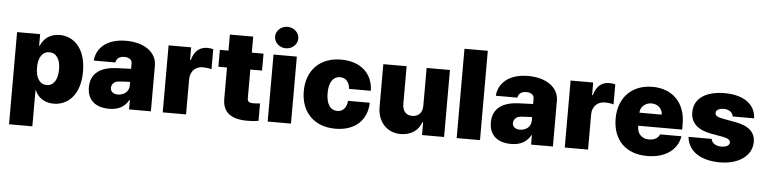

<svg xmlns="http://www.w3.org/2000/svg" viewBox="-52 -1037 6042 1514"><g transform="rotate(5 2969.0 -279.5)"><path d="M49.8 199.2H234.4V-86.9H237.3C258.8 -34.2 308.6 6.8 384.8 6.8C499 6.8 594.7 -82 594.7 -264.6C594.7 -456.1 493.2 -537.1 386.7 -537.1C306.6 -537.1 257.8 -491.2 237.3 -438.5H232.4V-530.3H49.8ZM230.5 -265.6C230.5 -345.7 262.7 -394.5 318.4 -394.5C373 -394.5 405.3 -345.7 405.3 -265.6C405.3 -184.6 373 -134.8 318.4 -134.8C262.7 -134.8 230.5 -185.5 230.5 -265.6Z M651.4 -146.5C651.4 -41 722.7 8.8 824.2 8.8C894.5 8.8 947.3 -16.6 978.5 -74.2H982.4V0H1155.3V-362.3C1155.3 -464.8 1060.5 -537.1 913.1 -537.1C756.8 -537.1 678.7 -456.1 671.9 -359.4H842.8C847.7 -392.6 872.1 -409.2 910.2 -409.2C946.3 -409.2 970.7 -392.6 970.7 -363.3V-320.3L846.7 -315.4C738.3 -308.6 651.4 -263.7 651.4 -146.5ZM825.2 -157.2C825.2 -185.5 846.7 -208 879.9 -211.9C904.3 -214.4 953.1 -216.3 971.7 -216.8V-188.5C972.7 -138.7 929.7 -109.4 883.8 -109.4C849.6 -109.4 825.2 -126 825.2 -157.2Z M1249 0H1433.6V-279.3C1433.6 -340.8 1475.6 -381.8 1533.2 -381.8C1552.7 -381.8 1584 -378.9 1602.5 -372.1V-531.2C1587.9 -535.2 1571.3 -537.1 1554.7 -537.1C1497.1 -537.1 1453.1 -503.9 1433.6 -430.7H1427.7V-530.3H1249Z M2000.5 -530.3H1907.7V-657.2H1723.1V-530.3H1654.8V-396.5H1723.1V-151.4C1722.2 -41 1790.5 7.8 1919.4 7.8C1961.4 7.8 1989.7 3.9 2007.3 1V-136.7C1986.8 -134.8 1959.5 -132.8 1945.8 -133.8C1920.4 -134.8 1907.7 -144.5 1907.7 -169.9V-396.5H2000.5Z M2079.6 0H2264.2V-530.3H2079.6ZM2171.4 -587.9C2222.2 -587.9 2263.2 -626 2263.2 -672.9C2263.2 -719.7 2222.2 -757.8 2171.4 -757.8C2120.6 -757.8 2079.6 -719.7 2079.6 -672.9C2079.6 -626 2120.6 -587.9 2171.4 -587.9Z M2615.7 9.8C2771 9.8 2865.7 -79.1 2868.7 -217.8H2696.8C2691.9 -161.1 2661.6 -130.9 2618.7 -130.9C2565.9 -130.9 2530.8 -175.8 2530.8 -265.6C2530.8 -354.5 2565.9 -398.4 2618.7 -398.4C2661.6 -398.4 2691.9 -368.2 2696.8 -312.5H2868.7C2866.7 -449.2 2769 -537.1 2615.7 -537.1C2444.8 -537.1 2342.3 -426.8 2342.3 -263.7C2342.3 -100.6 2444.8 9.8 2615.7 9.8Z M3291.5 -231.4C3292.5 -175.8 3259.3 -143.6 3211.4 -143.6C3161.6 -143.6 3133.3 -176.8 3133.3 -230.5V-530.3H2948.7V-192.4C2948.7 -75.2 3022 6.8 3132.3 6.8C3211.4 6.8 3272 -33.2 3295.4 -100.6H3301.3V0H3476.1V-530.3H3291.5Z M3760.3 -707H3575.7V0H3760.3Z M3833.5 -146.5C3833.5 -41 3904.8 8.8 4006.3 8.8C4076.7 8.8 4129.4 -16.6 4160.6 -74.2H4164.6V0H4337.4V-362.3C4337.4 -464.8 4242.7 -537.1 4095.2 -537.1C3939 -537.1 3860.8 -456.1 3854 -359.4H4024.9C4029.8 -392.6 4054.2 -409.2 4092.3 -409.2C4128.4 -409.2 4152.8 -392.6 4152.8 -363.3V-320.3L4028.8 -315.4C3920.4 -308.6 3833.5 -263.7 3833.5 -146.5ZM4007.3 -157.2C4007.3 -185.5 4028.8 -208 4062 -211.9C4086.4 -214.4 4135.3 -216.3 4153.8 -216.8V-188.5C4154.8 -138.7 4111.8 -109.4 4065.9 -109.4C4031.7 -109.4 4007.3 -126 4007.3 -157.2Z M4431.2 0H4615.7V-279.3C4615.7 -340.8 4657.7 -381.8 4715.3 -381.8C4734.9 -381.8 4766.1 -378.9 4784.7 -372.1V-531.2C4770 -535.2 4753.4 -537.1 4736.8 -537.1C4679.2 -537.1 4635.3 -503.9 4615.7 -430.7H4609.9V-530.3H4431.2Z M5083.5 9.8C5228 9.8 5321.8 -59.6 5340.3 -168.9H5171.4C5159.7 -138.7 5127.4 -121.1 5087.4 -121.1C5028.8 -121.1 4993.7 -160.2 4993.7 -214.8V-221.7H5341.3V-265.6C5341.3 -435.5 5236.8 -537.1 5079.6 -537.1C4915.5 -537.1 4811 -427.7 4811 -263.7C4811 -92.8 4914.6 9.8 5083.5 9.8ZM4993.7 -325.2C4995.1 -372.6 5034.2 -406.2 5083.5 -406.2C5132.3 -406.2 5169.4 -373 5170.4 -325.2Z M5729 -359.4H5898.9C5894 -470.7 5801.3 -537.1 5650.9 -537.1C5501.5 -537.1 5408.7 -474.6 5408.7 -365.2C5408.7 -283.2 5462.4 -229.5 5569.8 -210L5662.6 -193.4C5705.6 -185.5 5724.1 -173.8 5725.1 -152.3C5724.1 -128.9 5697.8 -115.2 5660.6 -115.2C5615.7 -115.2 5585.4 -134.8 5579.6 -168.9H5396C5406.7 -61.5 5499.5 9.8 5659.7 9.8C5805.2 9.8 5911.6 -61.5 5912.6 -173.8C5911.6 -252 5859.9 -297.9 5751.5 -317.4L5646 -336.9C5604 -344.7 5591.3 -359.4 5592.3 -376C5591.3 -399.4 5619.6 -413.1 5654.8 -413.1C5693.8 -413.1 5725.1 -392.6 5729 -359.4Z"/></g></svg>

Font: Pretendard Black
Style: Regular
Weight: 900
Designer: Base glyphs from Inter by Rasmus Andersson; Hangeul glyphs from Noto Sans CJK(Source Han Sans) by Jang Soo-young and Kan
Foundry: Kil Hyung-jin
Version: Version 1.309;Glyphs 3.2 (3225)